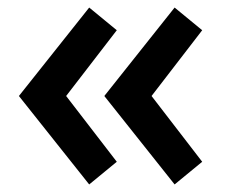

<svg xmlns="http://www.w3.org/2000/svg" viewBox="-20 -569 595 508"><path d="M30 -315 216 -549 289 -489 155 -315 289 -141 216 -81ZM256 -315 442 -549 515 -489 381 -315 515 -141 442 -81Z"/></svg>

Font: Oxanium SemiBold
Style: Regular
Weight: 600
Designer: Severin Meyer
Version: Version 2.000